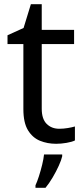

<svg xmlns="http://www.w3.org/2000/svg" viewBox="-20 -679 401 920"><path d="M264 -62Q284 -62 305 -65.5Q326 -69 339 -73V-6Q325 1 299 5.5Q273 10 249 10Q207 10 171.5 -4.5Q136 -19 114 -55Q92 -91 92 -156V-468H16V-510L93 -545L128 -659H180V-536H335V-468H180V-158Q180 -109 203.5 -85.5Q227 -62 264 -62ZM278 61V70Q274 88 261.5 115.5Q249 143 232.5 171Q216 199 198 221H150V209Q158 192 166.5 165.5Q175 139 182 110.5Q189 82 191 61Z"/></svg>

Font: Noto Sans IKEA
Style: Regular
Weight: 400
Designer: Monotype Design Team
Foundry: Monotype Imaging Inc.
Version: Version 2.001